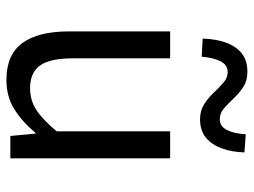

<svg xmlns="http://www.w3.org/2000/svg" viewBox="-114 -646 773 584"><g transform="rotate(90 272.0 -354.5)"><path d="M224 12Q147 12 111.5 -36.5Q76 -85 76 -178V-486H158V-189Q158 -121 179.5 -90.5Q201 -60 249 -60Q286 -60 315.5 -79.5Q345 -99 380 -141V-486H462V0H394L387 -76H384Q351 -36 312.5 -12Q274 12 224 12ZM343 -577Q317 -577 297.5 -589.5Q278 -602 262 -619Q246 -636 231.5 -648.5Q217 -661 200 -661Q178 -661 167 -639.5Q156 -618 153 -582L98 -585Q99 -625 110 -655.5Q121 -686 142.5 -703.5Q164 -721 199 -721Q226 -721 245 -708.5Q264 -696 280 -679Q296 -662 310.5 -649.5Q325 -637 343 -637Q365 -637 376 -659Q387 -681 389 -716L444 -712Q443 -674 432 -643.5Q421 -613 399.5 -595Q378 -577 343 -577Z"/></g></svg>

Font: Source Sans 3 ExtraLight
Style: Regular
Weight: 400
Version: Version 3.052;hotconv 1.1.0;makeotfexe 2.6.0